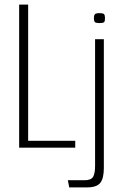

<svg xmlns="http://www.w3.org/2000/svg" viewBox="-20 -640 534 832"><path d="M63 -620H102V-30H306V0H63ZM280 172 274 141H346Q375 141 383.5 126Q392 111 392 79V-470H430V88Q430 133 414.5 152.5Q399 172 357 172ZM411 -540Q396 -540 391.5 -544Q387 -548 387 -561Q387 -574 391.5 -578.5Q396 -583 411 -583Q427 -583 431 -578.5Q435 -574 435 -561Q435 -548 431 -544Q427 -540 411 -540Z"/></svg>

Font: Smooch Sans Thin Light
Style: Regular
Weight: 300
Version: Version 1.010